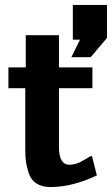

<svg xmlns="http://www.w3.org/2000/svg" viewBox="-20 -744 452 775"><path d="M14 -388V-472H84V-602H218V-472H353V-388H218V-155Q217 -79 260 -79Q288 -79 316 -96.5Q344 -114 351 -115L371 -36Q272 11 184 11Q149 11 126.5 -4Q104 -19 95.5 -46.5Q87 -74 84.5 -93.5Q82 -113 82 -142V-388ZM268 -513 303 -584H274V-724H412V-591Q402 -579 380.5 -554Q359 -529 346 -513Z"/></svg>

Font: Coval
Style: Heavy
Weight: 900
Foundry: Context Ltd
Version: Version 001.000